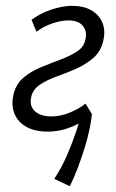

<svg xmlns="http://www.w3.org/2000/svg" viewBox="-20 -443 398 658"><path d="M144 8Q99 8 70 -8.5Q41 -25 29.5 -53.5Q18 -82 26 -118Q34 -154 59.5 -176Q85 -198 119 -212Q153 -226 186.5 -238.5Q220 -251 244 -266.5Q268 -282 273 -309Q279 -337 263.5 -355Q248 -373 215 -373Q189 -373 158.5 -362.5Q128 -352 105 -334L88 -375Q119 -398 157 -410.5Q195 -423 227 -423Q267 -423 293.5 -407.5Q320 -392 331 -365Q342 -338 334 -304Q326 -267 300 -244.5Q274 -222 241 -207.5Q208 -193 174.5 -181Q141 -169 117 -153Q93 -137 87 -111Q80 -80 99.5 -62Q119 -44 157 -44Q187 -44 219 -57Q251 -70 273 -88L295 -52Q269 -26 227.5 -9Q186 8 144 8ZM219 195 166 170Q191 132 209 90.5Q227 49 240.5 9Q254 -31 263 -63L295 -52Q293 -29 286.5 1.5Q280 32 269.5 65.5Q259 99 246.5 132.5Q234 166 219 195Z"/></svg>

Font: Ysabeau
Style: Italic
Weight: 400
Italic angle: -12°
Designer: Christian Thalmann (Catharsis Fonts)
Version: Version 2.000;gftools[0.9.27.dev2+g8671c4b]